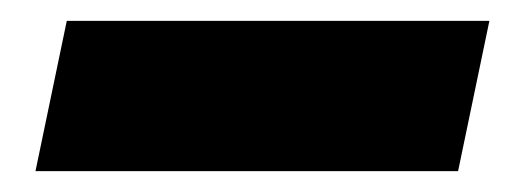

<svg xmlns="http://www.w3.org/2000/svg" viewBox="-20 -376 495 184"><path d="M14 -212 44 -356H449L419 -212Z"/></svg>

Font: Kanit
Style: Bold Italic
Weight: 700
Italic angle: -12°
Designer: Katatrad Team
Foundry: CadsonDemak
Version: Version 2.000; ttfautohint (v1.8.3)